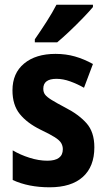

<svg xmlns="http://www.w3.org/2000/svg" viewBox="-20 -786 452 816"><path d="M381 -160Q381 -78 332 -34Q283 10 191 10Q101 10 34 -21V-147Q66 -128 105.5 -115.5Q145 -103 181 -103Q247 -103 247 -152Q247 -166 240 -178Q233 -190 212.5 -203Q192 -216 152 -235Q95 -263 64 -301.5Q33 -340 33 -402Q33 -475 82.5 -516Q132 -557 216 -557Q260 -557 298.5 -546Q337 -535 375 -514L337 -413Q309 -429 278.5 -440Q248 -451 220 -451Q164 -451 164 -409Q164 -394 171.5 -384Q179 -374 199 -361.5Q219 -349 257 -329Q314 -300 347.5 -262.5Q381 -225 381 -160ZM375 -756Q360 -738 333 -710Q306 -682 276.5 -654Q247 -626 223 -606H128V-619Q153 -655 178 -694Q203 -733 220 -766H375Z"/></svg>

Font: Noto Sans Myanmar UI Condensed
Style: Bold
Weight: 700
Width: 3
Designer: Monotype Design Team
Foundry: Monotype Imaging Inc.
Version: Version 2.103; ttfautohint (v1.8.4.7-5d5b)